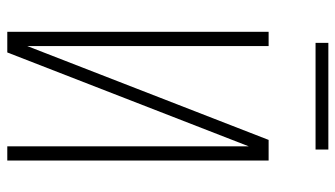

<svg xmlns="http://www.w3.org/2000/svg" viewBox="-222 -722 943 540"><g transform="rotate(90 250.0 -451.5)"><path d="M69 0V-735H109V-56L373 -735H431V0H391V-679L127 0ZM100 -867V-903H400V-867Z"/></g></svg>

Font: Iosevka SS04 Extralight
Style: Regular
Weight: 200
Monospace: yes
Designer: Belleve Invis
Foundry: Belleve Invis
Version: Version 19.0.0; ttfautohint (v1.8.4)